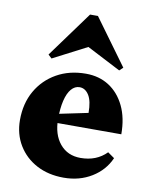

<svg xmlns="http://www.w3.org/2000/svg" viewBox="-91 -878 761 961"><g transform="rotate(10 290.0 -397.5)"><path d="M299 16Q221 16 161.5 -15.5Q102 -47 68 -103Q34 -159 34 -231Q34 -315 70.5 -379Q107 -443 171.5 -479.5Q236 -516 320 -516Q387 -516 437.5 -483.5Q488 -451 517 -391Q546 -331 546 -248H164V-283L366 -325Q366 -385 347.5 -414.5Q329 -444 300 -444Q276 -444 258 -423Q240 -402 230.5 -362.5Q221 -323 221 -269Q221 -190 260 -143Q299 -96 365 -96Q446 -96 497 -148L531 -124Q503 -60 441 -22Q379 16 299 16ZM136 -561 118 -578 288 -811H328L498 -578L480 -561L302 -653H314Z"/></g></svg>

Font: Platypi Light ExtraBold
Style: Regular
Weight: 800
Version: Version 1.200